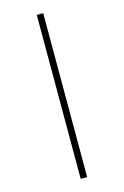

<svg xmlns="http://www.w3.org/2000/svg" viewBox="-136 -862 665 1032"><g transform="rotate(-15 196.5 -346.0)"><path d="M179 110V-802H215V110Z"/></g></svg>

Font: Literata ExtraLight
Style: Regular
Weight: 250
Designer: Latin by Veronika Burian and Jose Scaglione. Greek by Irene Vlachou. Cyrillic by Vera Evstafieva.
Foundry: TypeTogether
Version: Version 3.103;gftools[0.9.29]